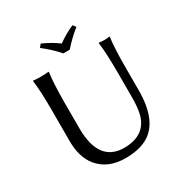

<svg xmlns="http://www.w3.org/2000/svg" viewBox="-186 -957 1065 1113"><g transform="rotate(-30 346.0 -401.0)"><path d="M326.2 -696.8Q289.1 -741.7 225.1 -792L241.2 -812Q301.8 -785.2 347.2 -751Q404.3 -791 454.1 -812L469.2 -792Q419.4 -753.4 369.1 -696.8ZM543.9 -444.8Q543.9 -573.7 534.2 -645L536.1 -647.9Q554.7 -645 570.8 -645Q588.4 -645 606 -647.9L607.9 -645Q598.1 -578.1 598.1 -444.8V-294.9Q598.1 -82.5 479.5 -20Q421.9 9.8 336.9 9.8Q218.8 9.8 155.8 -66.4Q104.5 -129.9 104 -235.8V-444.8Q104 -573.7 94.2 -645L96.2 -647.9Q114.3 -645 147 -645Q179.7 -645 198.2 -647.9L200.2 -645Q190.4 -578.1 189.9 -444.8V-269Q192.4 -47.4 357.9 -45.9Q504.4 -45.9 534.2 -171.4Q543.9 -212.4 543.9 -276.9Z"/></g></svg>

Font: Linux Biolinum O
Style: Regular
Weight: 400
Designer: Philipp H. Poll
Foundry: Philipp H. Poll
Version: Version 1.0.4